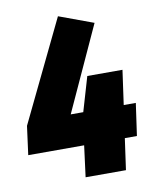

<svg xmlns="http://www.w3.org/2000/svg" viewBox="-87 -762 660 824"><g transform="rotate(-10 243.0 -350.5)"><path d="M486.8 -276.9 466.8 -136.2H414.1L395 0H219.2L236.8 -136.2H-6.8L9.8 -261.2L222.2 -701.2L372.1 -646L203.1 -276.9H257.8L301.8 -426.8H455.1L434.1 -276.9Z"/></g></svg>

Font: Fira Sans Compressed Heavy
Style: Italic
Weight: 900
Width: 3
Italic angle: -8°
Designer: Carrois Corporate & Edenspiekermann AG
Foundry: Carrois Corporate GbR & Edenspiekermann AG
Version: Version 4.203;PS 004.203;hotconv 1.0.88;makeotf.lib2.5.64775